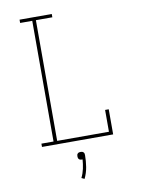

<svg xmlns="http://www.w3.org/2000/svg" viewBox="-102 -803 803 1092"><g transform="rotate(-10 300.0 -257.0)"><path d="M89 0V-19H159V-716H89V-735H275V-716H180V-19H479V-145H500V0ZM296 221 279 213Q291 189 296.5 163Q302 137 304 110H300Q296 110 291.5 109Q287 108 283.5 104.5Q280 101 279 96.5Q278 92 278 88Q278 83 279 79Q280 75 283.5 71.5Q287 68 291.5 67Q296 66 300 66Q304 66 308.5 67Q313 68 316.5 71.5Q320 75 321 79Q322 83 322 88Q322 122 316.5 156Q311 190 296 221Z"/></g></svg>

Font: Iosevka HT Thin Extended
Style: Regular
Weight: 100
Width: 7
Monospace: yes
Designer: Belleve Invis
Foundry: Belleve Invis
Version: Version 32.3.0; ttfautohint (v1.8.4)